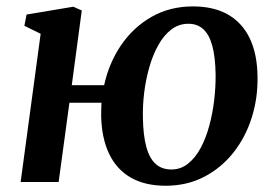

<svg xmlns="http://www.w3.org/2000/svg" viewBox="-20 -582 880 614"><path d="M209.5 -309.5H313Q328.5 -380.5 367.2 -437.5Q406 -494.5 464.5 -528Q523 -561.5 597 -561.5Q663.5 -561.5 709 -535.5Q754.5 -509.5 778.5 -459.8Q802.5 -410 803.5 -338.5Q805 -269 785 -205.8Q765 -142.5 726 -93.5Q687 -44.5 632.2 -16.2Q577.5 12 510 12Q443.5 12 398 -14.2Q352.5 -40.5 328.8 -90.5Q305 -140.5 303.5 -211Q303.5 -221.5 303.8 -232.2Q304 -243 304.5 -253.5H202L167.5 0H46L110 -474L58 -499.5L65 -535.5L214.5 -560.5L241.5 -548.5ZM582.5 -506Q552 -506 528 -487.8Q504 -469.5 486.5 -438.2Q469 -407 457.8 -368Q446.5 -329 441.2 -286.8Q436 -244.5 437 -205Q438 -148.5 448 -112Q458 -75.5 477.8 -57.8Q497.5 -40 528 -40Q558 -40 581.2 -58.5Q604.5 -77 621.5 -108.5Q638.5 -140 649.2 -179.8Q660 -219.5 665 -262.2Q670 -305 669.5 -345Q668.5 -400.5 658.8 -436Q649 -471.5 630 -488.8Q611 -506 582.5 -506Z"/></svg>

Font: Merriweather 36pt SemiBold
Style: Italic
Weight: 600
Italic angle: -7.8°
Version: Version 2.101